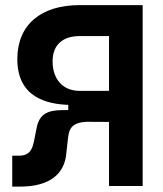

<svg xmlns="http://www.w3.org/2000/svg" viewBox="-20 -713 626 736"><path d="M26.9 2.4H56.2C173.3 2.4 227.1 -48.8 233.9 -122.6L240.7 -183.6C244.6 -223.6 259.8 -243.2 311 -246.1L397.9 -245.6V0H526.9V-693.4H285.2C136.7 -693.4 46.4 -618.2 46.4 -486.3C46.4 -335.9 165.5 -314 241.7 -311V-291H231.9C180.7 -291 133.3 -288.6 120.6 -223.6L109.9 -169.9C100.6 -122.1 76.7 -116.2 51.3 -116.2H26.9ZM397.9 -364.7H285.2C222.2 -364.7 181.6 -407.7 181.6 -478.5C181.6 -542.5 222.2 -574.7 285.2 -574.7H397.9Z"/></svg>

Font: Cascadia Mono NF
Style: Bold
Weight: 700
Monospace: yes
Designer: Aaron Bell
Foundry: Saja Typeworks
Version: Version 2404.023